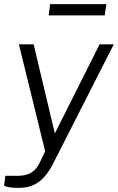

<svg xmlns="http://www.w3.org/2000/svg" viewBox="-41 -746 574 935"><path d="M49 169C116 169 170 143 216 54L513 -530H444L226 -96L123 -530H51L179 -9L151 49C135 80 109 112 39 110H-15L-21 158C-21 158 -7 169 49 169ZM203 -726 196 -671H469L477 -726Z"/></svg>

Font: Cheyenne Sans Light
Style: Italic
Weight: 300
Italic angle: -8.13011°
Designer: The Public Sans project authors (U.S. Web Design System), Libre Franklin designed by Pablo Impallari and Rodrigo Fuenzal
Foundry: The Cheyenne Sans Project Authors
Version: Version 2.007